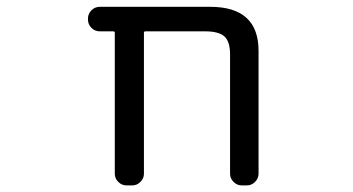

<svg xmlns="http://www.w3.org/2000/svg" viewBox="-20 -567 1040 566"><path d="M658.2 -407.2Q658.2 -444.3 641.6 -459.5Q625 -474.6 585 -474.6H409.2Q404.3 -474.6 404.3 -470.7V-54.7Q404.3 -41 394 -30.8Q383.8 -20.5 370.1 -20.5H352.5Q338.9 -20.5 328.6 -30.8Q318.4 -41 318.4 -54.7V-470.7Q318.4 -474.6 313.5 -474.6H274.4Q259.8 -474.6 249.5 -484.9Q239.3 -495.1 239.3 -509.8V-511.7Q239.3 -526.4 249.5 -536.6Q259.8 -546.9 274.4 -546.9H599.6Q742.2 -546.9 742.2 -417V-54.7Q742.2 -41 731.9 -30.8Q721.7 -20.5 708 -20.5H692.4Q678.7 -20.5 668.5 -30.8Q658.2 -41 658.2 -54.7Z"/></svg>

Font: Rounded-L Mgen+ 2m regular
Style: Regular
Weight: 400
Designer: [Source Han Sans]
Ryoko NISHIZUKA  (kana & ideographs); Paul D. Hunt (Latin, Greek & Cyrillic); Wenlong ZHANG  (bopomofo
Version: Version 1.059.20150602